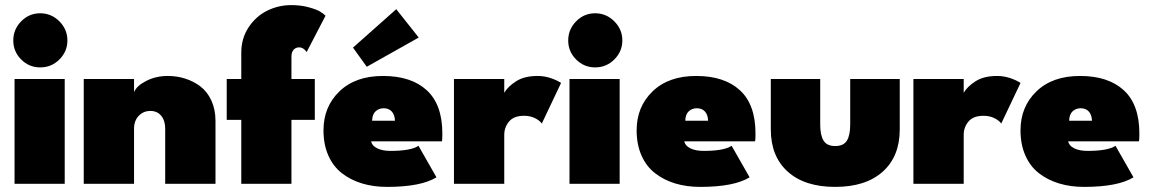

<svg xmlns="http://www.w3.org/2000/svg" viewBox="-20 -720 4514 752"><path d="M137.5 -456Q94 -456 63 -487Q32 -518 32 -561.5Q32 -605 63 -636.5Q94 -668 137.5 -668Q181 -668 212.5 -636.5Q244 -605 244 -561.5Q244 -518.5 212.8 -487.2Q181.5 -456 137.5 -456ZM37 0V-410.5H233.5V0Z M637.5 -422.5Q673 -422.5 705.2 -412.2Q737.5 -402 764.5 -381.8Q791.5 -361.5 807.8 -326.5Q824 -291.5 824 -246.5V0H627V-216Q627 -248 611.2 -266.8Q595.5 -285.5 569 -285.5Q541.5 -285.5 523.2 -266.2Q505 -247 505 -216V0H308V-410.5H505V-359Q515 -384 553 -403.2Q591 -422.5 637.5 -422.5Z M868 -410.5H925V-513.5Q925 -569.5 953.5 -612.8Q982 -656 1026.2 -678Q1070.5 -700 1121 -700Q1158.5 -700 1189.2 -691.5Q1220 -683 1233.2 -675Q1246.5 -667 1255 -658.5L1181 -516Q1169 -534.5 1151 -534.5Q1139 -534.5 1130.2 -525.5Q1121.5 -516.5 1121.5 -497.5V-410.5H1213V-250.5H1121.5V0H925V-250.5H868Z M1416.5 -458.5 1362.5 -533.5 1532 -684 1620 -573ZM1433.5 -166.5Q1437 -149 1457.5 -139Q1478 -129 1509.5 -129Q1589.5 -129 1619 -149L1689.5 -25.5Q1628.5 12 1496 12Q1442.5 12 1398 -1.5Q1353.5 -15 1319.2 -41.5Q1285 -68 1266 -111Q1247 -154 1247 -209.5Q1247 -302 1309.5 -362.2Q1372 -422.5 1480 -422.5Q1590.5 -422.5 1651.5 -366.5Q1712.5 -310.5 1712.5 -197.5Q1712.5 -171 1711 -166.5ZM1527 -247Q1526 -271 1514.2 -283.5Q1502.5 -296 1483 -296Q1464 -296 1451 -284Q1438 -272 1437.5 -247Z M1955 0H1758V-410.5H1955V-356.5Q1969 -381 2001.5 -401.8Q2034 -422.5 2086 -422.5Q2112 -422.5 2137.2 -414Q2162.5 -405.5 2177.5 -395L2102 -236Q2094.5 -247.5 2075.8 -257Q2057 -266.5 2032.5 -266.5Q1992.5 -266.5 1973.8 -244Q1955 -221.5 1955 -192Z M2311 -456Q2267.5 -456 2236.5 -487Q2205.5 -518 2205.5 -561.5Q2205.5 -605 2236.5 -636.5Q2267.5 -668 2311 -668Q2354.5 -668 2386 -636.5Q2417.5 -605 2417.5 -561.5Q2417.5 -518.5 2386.2 -487.2Q2355 -456 2311 -456ZM2210.5 0V-410.5H2407V0Z M2660 -166.5Q2663.5 -149 2684 -139Q2704.5 -129 2736 -129Q2816 -129 2845.5 -149L2916 -25.5Q2855 12 2722.5 12Q2669 12 2624.5 -1.5Q2580 -15 2545.8 -41.5Q2511.5 -68 2492.5 -111Q2473.5 -154 2473.5 -209.5Q2473.5 -302 2536 -362.2Q2598.5 -422.5 2706.5 -422.5Q2817 -422.5 2878 -366.5Q2939 -310.5 2939 -197.5Q2939 -171 2937.5 -166.5ZM2753.5 -247Q2752.5 -271 2740.8 -283.5Q2729 -296 2709.5 -296Q2690.5 -296 2677.5 -284Q2664.5 -272 2664 -247Z M3192.5 -232Q3192.5 -191 3205.5 -169.5Q3218.5 -148 3251 -148Q3284 -148 3297 -169.2Q3310 -190.5 3310 -232V-410.5H3504V-213Q3504 -107.5 3437.5 -47.8Q3371 12 3251 12Q3131.5 12 3065.2 -47.8Q2999 -107.5 2999 -213V-410.5H3192.5Z M3754.5 0H3557.5V-410.5H3754.5V-356.5Q3768.5 -381 3801 -401.8Q3833.5 -422.5 3885.5 -422.5Q3911.5 -422.5 3936.8 -414Q3962 -405.5 3977 -395L3901.5 -236Q3894 -247.5 3875.2 -257Q3856.5 -266.5 3832 -266.5Q3792 -266.5 3773.2 -244Q3754.5 -221.5 3754.5 -192Z M4163.5 -166.5Q4167 -149 4187.5 -139Q4208 -129 4239.5 -129Q4319.5 -129 4349 -149L4419.5 -25.5Q4358.5 12 4226 12Q4172.5 12 4128 -1.5Q4083.5 -15 4049.2 -41.5Q4015 -68 3996 -111Q3977 -154 3977 -209.5Q3977 -302 4039.5 -362.2Q4102 -422.5 4210 -422.5Q4320.5 -422.5 4381.5 -366.5Q4442.5 -310.5 4442.5 -197.5Q4442.5 -171 4441 -166.5ZM4257 -247Q4256 -271 4244.2 -283.5Q4232.5 -296 4213 -296Q4194 -296 4181 -284Q4168 -272 4167.5 -247Z"/></svg>

Font: League Spartan Black
Style: Regular
Weight: 900
Foundry: The League of Moveable Type
Version: Version 2.002